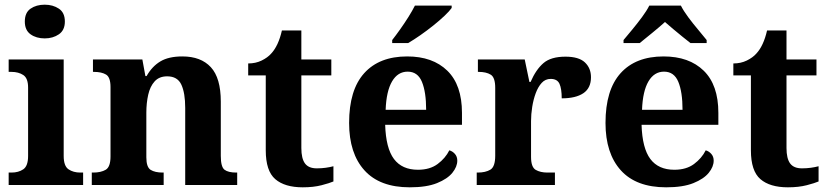

<svg xmlns="http://www.w3.org/2000/svg" viewBox="-20 -790 3536 820"><path d="M171 -626Q135 -626 110.5 -643.5Q86 -661 86 -698Q86 -736 110.5 -753Q135 -770 171 -770Q206 -770 231.5 -753Q257 -736 257 -698Q257 -661 231.5 -643.5Q206 -626 171 -626ZM17 0V-53H29Q59 -53 79.5 -67Q100 -81 100 -124V-416Q100 -456 79.5 -469.5Q59 -483 29 -483H17V-536H252V-124Q252 -81 272.5 -67Q293 -53 323 -53H335V0Z M372 0V-53H378Q411 -53 431.5 -65Q452 -77 452 -122V-418Q452 -460 433 -471.5Q414 -483 381 -483H377V-536H588L601 -465H606Q629 -506 664.5 -527.5Q700 -549 759 -549Q838 -549 880.5 -503Q923 -457 923 -356V-124Q923 -77 939 -65Q955 -53 989 -53H993V0H771V-329Q771 -393 754.5 -428.5Q738 -464 694 -464Q660 -464 640.5 -442.5Q621 -421 613 -385.5Q605 -350 605 -309V-118Q605 -76 623.5 -64.5Q642 -53 675 -53H679V0Z M1273 10Q1196 10 1155.5 -25Q1115 -60 1115 -148V-468H1040V-519Q1072 -519 1097.5 -531.5Q1123 -544 1138 -561Q1169 -594 1184 -660H1267V-536H1395V-468H1267V-158Q1267 -113 1282.5 -92Q1298 -71 1333 -71Q1353 -71 1371 -73.5Q1389 -76 1404 -80V-15Q1388 -8 1353.5 1Q1319 10 1273 10Z M1730 10Q1602 10 1536.5 -62.5Q1471 -135 1471 -265Q1471 -406 1535.5 -477.5Q1600 -549 1719 -549Q1828 -549 1890.5 -488Q1953 -427 1953 -308V-257H1625Q1628 -157 1662.5 -111Q1697 -65 1765 -65Q1816 -65 1849 -89.5Q1882 -114 1899 -148Q1913 -144 1923 -132.5Q1933 -121 1933 -104Q1933 -78 1912 -52Q1891 -26 1846.5 -8Q1802 10 1730 10ZM1800 -321Q1800 -397 1782 -440.5Q1764 -484 1721 -484Q1679 -484 1654.5 -442.5Q1630 -401 1627 -321ZM1655 -619Q1670 -638 1688.5 -664Q1707 -690 1724 -717Q1741 -744 1752 -766H1909V-756Q1900 -743 1879 -723Q1858 -703 1830.5 -681Q1803 -659 1775 -639.5Q1747 -620 1723 -606H1655Z M2016 0V-53H2020Q2054 -53 2074.5 -65.5Q2095 -78 2095 -125V-415Q2095 -459 2076 -471Q2057 -483 2024 -483H2021V-536H2221L2241 -440H2246Q2269 -493 2301 -520.5Q2333 -548 2395 -548Q2452 -548 2478 -523.5Q2504 -499 2504 -460Q2504 -414 2471.5 -392Q2439 -370 2379 -370Q2379 -411 2369.5 -432Q2360 -453 2332 -453Q2309 -453 2293.5 -436Q2278 -419 2268 -392Q2258 -365 2253 -333.5Q2248 -302 2248 -273V-120Q2248 -76 2268 -64.5Q2288 -53 2318 -53H2350V0Z M2825 10Q2697 10 2631.5 -62.5Q2566 -135 2566 -265Q2566 -406 2630.5 -477.5Q2695 -549 2814 -549Q2923 -549 2985.5 -488Q3048 -427 3048 -308V-257H2720Q2723 -157 2757.5 -111Q2792 -65 2860 -65Q2911 -65 2944 -89.5Q2977 -114 2994 -148Q3008 -144 3018 -132.5Q3028 -121 3028 -104Q3028 -78 3007 -52Q2986 -26 2941.5 -8Q2897 10 2825 10ZM2895 -321Q2895 -397 2877 -440.5Q2859 -484 2816 -484Q2774 -484 2749.5 -442.5Q2725 -401 2722 -321ZM2643 -619Q2659 -638 2680.5 -664Q2702 -690 2722 -717Q2742 -744 2753 -766H2888Q2899 -744 2919 -717Q2939 -690 2961 -664Q2983 -638 2998 -619V-606H2929Q2915 -617 2895 -633Q2875 -649 2855 -666Q2835 -683 2820 -696Q2798 -676 2765.5 -649.5Q2733 -623 2712 -606H2643Z M3345 10Q3268 10 3227.5 -25Q3187 -60 3187 -148V-468H3112V-519Q3144 -519 3169.5 -531.5Q3195 -544 3210 -561Q3241 -594 3256 -660H3339V-536H3467V-468H3339V-158Q3339 -113 3354.5 -92Q3370 -71 3405 -71Q3425 -71 3443 -73.5Q3461 -76 3476 -80V-15Q3460 -8 3425.5 1Q3391 10 3345 10Z"/></svg>

Font: Noto Serif Gurmukhi
Style: Bold
Weight: 700
Designer: Vaibhav Singh and the Monotype Design Team
Foundry: Monotype Imaging Inc.
Version: Version 2.004; ttfautohint (v1.8.4.7-5d5b)